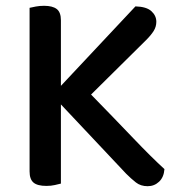

<svg xmlns="http://www.w3.org/2000/svg" viewBox="-20 -634 619 662"><path d="M190 -274V-1Q182 1 169 4Q156 7 140 7Q109 7 95.5 -4.5Q82 -16 82 -43V-607Q90 -609 103.5 -611.5Q117 -614 132 -614Q161 -614 175.5 -603Q190 -592 190 -564V-338L447 -612Q485 -611 502 -595.5Q519 -580 519 -559Q519 -542 510 -527.5Q501 -513 484 -496L294 -308Q377 -223 439.5 -157.5Q502 -92 547 -51Q545 -23 528.5 -7.5Q512 8 489 8Q465 8 448.5 -5Q432 -18 415 -35Z"/></svg>

Font: Baloo Bhaina 2 Medium
Style: Regular
Weight: 500
Designer: Yesha Goshar, Manish Minz, Shuchita Grover and Ek Type
Foundry: Ek Type
Version: Version 1.640;hotconv 1.0.111;makeotfexe 2.5.65597; ttfautoh